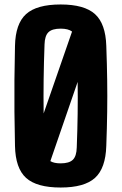

<svg xmlns="http://www.w3.org/2000/svg" viewBox="-20 -829 543 858"><path d="M251 9Q144 9 96.5 -34Q49 -77 47 -177Q45 -259 44.5 -330Q44 -401 44.5 -472Q45 -543 47 -624Q49 -723 96.5 -766Q144 -809 251 -809Q357 -809 404.5 -766Q452 -723 455 -624Q458 -542 459 -471Q460 -400 459 -329Q458 -258 455 -177Q452 -77 404.5 -34Q357 9 251 9ZM179 -630Q176 -549 175 -474Q174 -399 175 -322L302 -688Q285 -701 251 -701Q213 -701 196.5 -685Q180 -669 179 -630ZM251 -99Q289 -99 305.5 -115Q322 -131 323 -170Q326 -248 327 -319.5Q328 -391 327 -463L205 -109Q221 -99 251 -99Z"/></svg>

Font: Big Shoulders Text ExtraBold
Style: Regular
Weight: 800
Designer: Patric King
Foundry: XO Type Co
Version: Version 1.000; ttfautohint (v1.8.2)